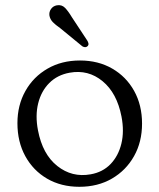

<svg xmlns="http://www.w3.org/2000/svg" viewBox="-20 -707 613 738"><path d="M287.5 -474.5Q357.5 -474.5 411.2 -443.5Q465 -412.5 495.5 -357.8Q526 -303 526 -232Q526 -161.5 495.2 -106.8Q464.5 -52 410.2 -20.5Q356 11 285 11Q215 11 161.2 -20.2Q107.5 -51.5 77.2 -106.8Q47 -162 47 -233.5Q47 -303 77.8 -357.5Q108.5 -412 162.8 -443.2Q217 -474.5 287.5 -474.5ZM328.5 -37Q374.5 -45 404.8 -76.2Q435 -107.5 446.5 -154.8Q458 -202 447 -259Q429.5 -349.5 374.2 -395Q319 -440.5 247.5 -427.5Q200.5 -419 169.5 -388Q138.5 -357 126.8 -310Q115 -263 126 -206Q143.5 -114 200.2 -69Q257 -24 328.5 -37ZM256.5 -640.5 315.5 -551Q319 -545.5 320 -539.8Q321 -534 316.5 -529.5Q308.5 -522 296.5 -529L210.5 -599.5Q193.5 -611 183 -622Q172.5 -633 170 -647Q168 -660.5 175.8 -672Q183.5 -683.5 198 -686.5Q217 -690 229.8 -677Q242.5 -664 256.5 -640.5Z"/></svg>

Font: Fraunces 9pt S100 Light
Style: Regular
Weight: 300
Version: Version 1.000; ttfautohint (v1.8.3)